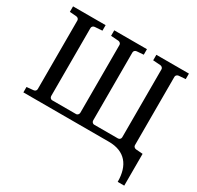

<svg xmlns="http://www.w3.org/2000/svg" viewBox="-182 -882 1330 1297"><g transform="rotate(30 483.5 -234.0)"><path d="M741 -51H556C543 -51 535 -62 535 -73V-603C535 -614 544 -623 556 -624L609 -628V-671H354V-628L413 -624C424 -623 434 -614 434 -604V-74C434 -63 425 -52 413 -52H228C215 -52 207 -63 207 -74V-604C207 -615 216 -624 228 -625L286 -629V-672H32V-629L84 -625C96 -624 105 -615 105 -604V-69C105 -57 96 -49 84 -48L32 -43V-1H699C825 -1 886 76 886 204H937V-44L884 -48C873 -49 863 -58 863 -68V-603C863 -613 873 -622 884 -623L937 -627V-670H683V-627L741 -623C752 -622 762 -613 762 -603V-72C762 -61 753 -51 741 -51Z"/></g></svg>

Font: Veleka
Style: Regular
Weight: 400
Designer: Stefan Peev, Context Ltd, 2016; SIL International, 1997-2014.
Foundry: Stefan Peev, Context Ltd, 2016
Version: Version 1.000